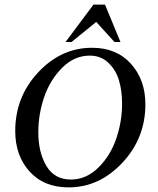

<svg xmlns="http://www.w3.org/2000/svg" viewBox="-20 -802 684 832"><path d="M435 -782 502 -620H476L397 -707L290 -620H264L385 -782ZM146 -229Q146 -142 181 -83Q216 -24 287 -24Q354 -24 406.5 -76Q459 -128 484 -202Q509 -276 509 -353Q509 -409 495.5 -454Q482 -499 449.5 -530Q417 -561 369 -561Q302 -561 249.5 -508.5Q197 -456 171.5 -381.5Q146 -307 146 -229ZM379 -595Q485 -595 547.5 -525.5Q610 -456 610 -350Q610 -203 510 -96.5Q410 10 277 10Q170 10 108 -59Q46 -128 46 -234Q46 -382 145.5 -488.5Q245 -595 379 -595Z"/></svg>

Font: Judson
Style: Italic
Weight: 400
Italic angle: -9.5°
Version: Version 20110429